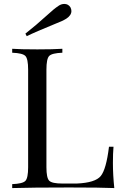

<svg xmlns="http://www.w3.org/2000/svg" viewBox="-20 -956 628 976"><path d="M216 -602V-106Q216 -52 230 -37.5Q244 -23 297 -23H370Q464 -27 492 -61Q520 -95 534 -210H557Q554 -178 554 -128Q554 -66 561 0Q494 -3 332 -3Q140 -3 42 0V-20Q95 -22 109 -36.5Q123 -51 123 -106V-602Q123 -657 109 -671.5Q95 -686 42 -688V-708Q82 -705 170 -705Q250 -705 297 -708V-688Q244 -686 230 -671.5Q216 -657 216 -602ZM277 -926Q291 -936 307 -936Q327 -936 338 -919Q343 -909 343 -900Q343 -878 317 -861Q296 -848 261 -835Q158 -793 116 -772L109 -785Q156 -823 164 -830Q183 -846 222 -881Q253 -910 277 -926Z"/></svg>

Font: Playfair Display
Style: Regular
Weight: 400
Designer: Claus Eggers S?rensen
Foundry: Claus Eggers S?rensen
Version: Version 1.003